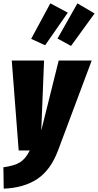

<svg xmlns="http://www.w3.org/2000/svg" viewBox="-47 -894 582 1141"><path d="M252 -874 356 -818.8 221.2 -625 138.2 -663.1ZM413.1 -874 515.1 -814 375 -621.1 294.9 -665ZM498 -534.2 297.9 0Q253.9 117.2 174.1 169.9Q94.2 222.7 -24.9 227.1L-26.9 100.1Q38.1 91.3 71.8 70.6Q105.5 49.8 129.9 0H64L22.9 -534.2H214.8L198.2 -118.2L301.8 -534.2Z"/></svg>

Font: Fira Sans Compressed Heavy
Style: Italic
Weight: 900
Width: 3
Italic angle: -8°
Designer: Carrois Corporate & Edenspiekermann AG
Foundry: Carrois Corporate GbR & Edenspiekermann AG
Version: Version 4.203;PS 004.203;hotconv 1.0.88;makeotf.lib2.5.64775